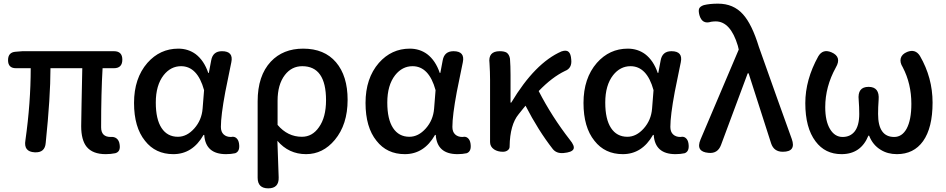

<svg xmlns="http://www.w3.org/2000/svg" viewBox="-20 -830 5174 1050"><path d="M558 13Q487 13 454 -27Q424 -64 424 -140Q424 -163 426 -262Q429 -397 430 -457H256Q256 -300 230 -49Q226 6 170 3Q108 0 119 -63Q148 -268 148 -457H67Q24 -457 24 -501Q24 -544 65 -547L103 -550H376H603Q649 -550 649 -504Q649 -457 603 -457H541Q533 -324 533 -134Q533 -81 585 -81Q605 -83 618 -72.5Q631 -62 634 -41Q641 0 610 8Q585 13 558 13Z M928 13Q830 13 773 -60Q713 -134 713 -267Q713 -402 786 -486Q855 -564 955 -564Q1009 -564 1050 -534Q1096 -499 1119 -431H1122L1135 -500Q1144 -550 1194 -550Q1258 -550 1245 -489Q1243 -478 1238 -455Q1220 -369 1212 -327Q1188 -198 1188 -136Q1188 -109 1203 -95Q1218 -81 1242 -81Q1243 -81 1244 -81Q1261 -85 1272.5 -75Q1284 -65 1287 -46Q1294 -2 1266 8Q1243 13 1216 13Q1104 13 1097 -92H1093Q1033 13 928 13ZM953 -82Q1002 -82 1042.5 -127.5Q1083 -173 1088 -236L1096 -337Q1060 -468 970 -468Q914 -468 875 -419Q832 -364 832 -269Q832 -178 863.5 -130Q895 -82 953 -82Z M1447 200Q1389 200 1389 142V-38V-276Q1389 -416 1461 -493Q1528 -564 1638 -564Q1754 -564 1817.5 -489.5Q1881 -415 1881 -284Q1881 -149 1811 -65Q1746 13 1654 13Q1559 13 1497 -60Q1498 -19 1501 54Q1503 111 1504 140Q1506 200 1447 200ZM1631 -82Q1688 -82 1724 -134Q1763 -188 1763 -282Q1763 -468 1633 -468Q1575 -468 1538 -420Q1498 -368 1498 -279V-213V-147Q1553 -82 1631 -82Z M2194 13Q2096 13 2039 -60Q1979 -134 1979 -267Q1979 -402 2052 -486Q2121 -564 2221 -564Q2275 -564 2316 -534Q2362 -499 2385 -431H2388L2401 -500Q2410 -550 2460 -550Q2524 -550 2511 -489Q2509 -478 2504 -455Q2486 -369 2478 -327Q2454 -198 2454 -136Q2454 -109 2469 -95Q2484 -81 2508 -81Q2509 -81 2510 -81Q2527 -85 2538.5 -75Q2550 -65 2553 -46Q2560 -2 2532 8Q2509 13 2482 13Q2370 13 2363 -92H2359Q2299 13 2194 13ZM2219 -82Q2268 -82 2308.5 -127.5Q2349 -173 2354 -236L2362 -337Q2326 -468 2236 -468Q2180 -468 2141 -419Q2098 -364 2098 -269Q2098 -178 2129.5 -130Q2161 -82 2219 -82Z M3003 -15Q2924 -116 2854 -252Q2849 -246 2840 -235Q2824 -216 2816 -205Q2769 -148 2767 -30V-28Q2767 -15 2755 -7Q2745 0 2730 0Q2702 0 2682 -13Q2660 -28 2660 -53V-197V-394Q2660 -435 2657 -484Q2648 -550 2713 -550Q2738 -550 2751 -542Q2765 -532 2769 -509Q2772 -469 2772 -419V-269H2776Q2906 -486 3051 -549Q3078 -558 3090 -546Q3102 -535 3104 -504Q3109 -457 3070 -442Q2999 -408 2926 -332Q2998 -192 3096 -66Q3125 -31 3116 -14Q3107 3 3061 7Q3023 10 3003 -15Z M3386 13Q3288 13 3231 -60Q3171 -134 3171 -267Q3171 -402 3244 -486Q3313 -564 3413 -564Q3467 -564 3508 -534Q3554 -499 3577 -431H3580L3593 -500Q3602 -550 3652 -550Q3716 -550 3703 -489Q3701 -478 3696 -455Q3678 -369 3670 -327Q3646 -198 3646 -136Q3646 -109 3661 -95Q3676 -81 3700 -81Q3701 -81 3702 -81Q3719 -85 3730.5 -75Q3742 -65 3745 -46Q3752 -2 3724 8Q3701 13 3674 13Q3562 13 3555 -92H3551Q3491 13 3386 13ZM3411 -82Q3460 -82 3500.5 -127.5Q3541 -173 3546 -236L3554 -337Q3518 -468 3428 -468Q3372 -468 3333 -419Q3290 -364 3290 -269Q3290 -178 3321.5 -130Q3353 -82 3411 -82Z M3855 6Q3783 0 3811 -67L4020 -559L4015 -580Q3975 -713 3894 -713Q3883 -713 3869 -711Q3820 -695 3805 -747Q3799 -770 3803 -782Q3808 -795 3829 -802Q3861 -810 3907 -810Q3991 -810 4043 -752Q4092 -698 4130 -574L4232 -287L4310 -70Q4335 0 4261 0Q4212 0 4197 -46L4074 -429H4069L3923 -37Q3905 11 3855 6Z M4582 13Q4492 13 4440 -57Q4384 -131 4384 -266Q4384 -394 4455 -522Q4480 -564 4527 -544Q4585 -519 4551 -461Q4493 -356 4493 -244Q4493 -168 4519 -124.5Q4545 -81 4588 -81Q4629 -81 4653 -110Q4679 -142 4679 -207Q4679 -244 4676 -283Q4668 -355 4730 -355Q4791 -355 4785 -284Q4782 -244 4782 -207Q4782 -81 4870 -81Q4913 -81 4938 -126Q4964 -174 4964 -262Q4964 -372 4917 -462Q4900 -489 4906 -511.5Q4912 -534 4941 -546Q4986 -564 5011 -524Q5080 -405 5080 -269Q5080 -131 5028 -58Q4977 13 4885 13Q4834 13 4796 -11Q4753 -37 4733 -88H4729Q4688 13 4582 13Z"/></svg>

Font: GenSenRounded JP M
Style: Regular
Weight: 500
Version: Version 1.501;PS 1;hotconv 16.6.51;makeotf.lib2.5.65220